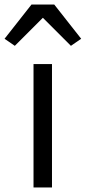

<svg xmlns="http://www.w3.org/2000/svg" viewBox="-57 -822 376 842"><path d="M81 -802H181L299 -652L254 -621L131 -744L8 -621L-37 -652ZM171 0H90V-541H171Z"/></svg>

Font: IBM Plex Sans JP
Style: Regular
Weight: 400
Designer: Mike Abbink; Paul van der Laan; Pieter van Rosmalen; Wujin Sim; Yejin Wi; Jinhee Kim; Boomi Park; Yona Kim; Kichan Ma
Foundry: Sandoll Inc.
Version: Version 1.000